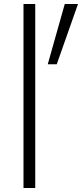

<svg xmlns="http://www.w3.org/2000/svg" viewBox="-20 -940 410 960"><path d="M97.5 0V-920H156.2V0ZM263.8 -618.8H218.8L303.8 -920H370Z"/></svg>

Font: Now Light
Style: Regular
Weight: 300
Designer: Alfredo Marco Pradil
Foundry: Alfredo Marco Pradil
Version: Version 1.002;PS 001.002;hotconv 1.0.88;makeotf.lib2.5.64775